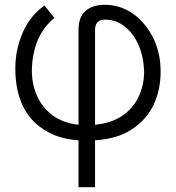

<svg xmlns="http://www.w3.org/2000/svg" viewBox="-20 -575 734 802"><path d="M160 -36Q101 -74 72 -140Q44 -203 44 -289Q44 -368 75 -439Q106 -510 166 -552L207 -500Q162 -463 138 -408Q115 -354 113 -283Q113 -222 135 -174Q157 -125 201 -92Q247 -60 308 -54V-450Q308 -504 337 -529Q366 -555 418 -555Q480 -555 534 -519Q586 -482 619 -419Q651 -355 651 -275Q651 -201 622 -138Q592 -75 531 -35Q472 5 377 11V207H308V11Q219 5 160 -36ZM490 -91Q536 -122 559 -171Q582 -220 582 -275Q580 -339 559 -386Q539 -434 501 -464Q466 -493 418 -493Q398 -493 387 -482Q377 -471 377 -450V-54Q444 -60 490 -91Z"/></svg>

Font: Sinter Normal
Style: Regular
Weight: 350
Foundry: Adobe & rsms
Version: Version 1.000